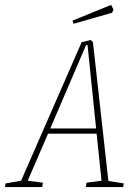

<svg xmlns="http://www.w3.org/2000/svg" viewBox="-77 -763 535 783"><path d="M428 -15 425 0H273L276 -18L337 -26L317 -218H119L36 -26L98 -18L95 0H-57L-54 -15L9 -26L256 -591L293 -600L302 -591L365 -25ZM128 -239H315L280 -579H274ZM219 -679 376 -743 386 -724 380 -711 223 -666Z"/></svg>

Font: Grenze Thin
Style: Italic
Weight: 250
Italic angle: -10°
Designer: Renata Polastri
Foundry: Omnibus-Type
Version: Version 1.002; ttfautohint (v1.8)